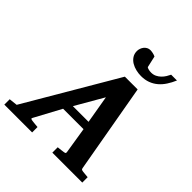

<svg xmlns="http://www.w3.org/2000/svg" viewBox="-297 -1092 1256 1256"><g transform="rotate(45 331.0 -464.0)"><path d="M382.8 -503.9 271 -310.1H416ZM391.1 0V-49.8Q398.9 -50.8 407 -51.5Q415 -52.2 421.9 -53.2Q429.7 -54.2 437 -55.2Q446.8 -56.2 452.1 -58.6Q457.5 -61 456.1 -69.8L426.8 -252.9H237.8L139.2 -69.8Q134.3 -62.5 138.2 -59.3Q142.1 -56.2 151.9 -55.2Q159.7 -54.2 168.5 -53.2Q175.8 -52.2 185.1 -51.5Q194.3 -50.8 204.1 -49.8V0H-53.2V-49.8L4.9 -56.2L375 -687H493.2L602.1 -70.8Q603.5 -61 607.2 -58.3Q610.8 -55.7 622.1 -54.2Q628.9 -53.7 636.7 -52.7Q643.6 -51.8 651.6 -51.3Q659.7 -50.8 668 -49.8V0ZM633.8 -910.2Q620.1 -877.9 602.5 -851.1Q585 -824.2 562.3 -804.9Q539.6 -785.6 511 -774.9Q482.4 -764.2 446.8 -764.2Q423.8 -764.2 399.9 -769.8Q376 -775.4 356.4 -787.1Q336.9 -798.8 324.5 -817.4Q312 -835.9 312 -861.8Q312 -873 316.2 -885Q320.3 -897 327.9 -906.5Q335.4 -916 346.4 -922.1Q357.4 -928.2 371.1 -928.2Q374.5 -928.2 381.1 -927.5Q387.7 -926.8 394.5 -925.3Q401.4 -923.8 408 -921.6Q414.6 -919.4 418.9 -917L437 -836.9Q442.9 -832.5 454.1 -829.8Q465.3 -827.1 478 -827.1Q498 -827.1 514.4 -835.2Q530.8 -843.3 543.5 -855.7Q556.2 -868.2 565.2 -882.8Q574.2 -897.5 580.1 -910.2Z"/></g></svg>

Font: Charis SIL CyrE
Style: Bold Italic
Weight: 700
Italic angle: -11°
Foundry: SIL International
Version: Version 5.000